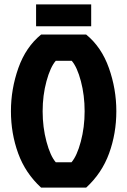

<svg xmlns="http://www.w3.org/2000/svg" viewBox="-20 -858 582 878"><path d="M145 -738V-838H397V-738ZM374 -700Q444 -643 478 -547Q512 -451 512 -349.5Q512 -248 479 -157Q446 -66 374 0H168Q96 -66 63 -157Q30 -248 30 -349.5Q30 -451 64 -547Q98 -643 168 -700ZM235 -116H307Q332 -145 349.5 -210.5Q367 -276 367 -349Q367 -422 350 -486.5Q333 -551 308 -580H235Q210 -551 192.5 -486.5Q175 -422 175 -349Q175 -276 192.5 -210.5Q210 -145 235 -116Z"/></svg>

Font: Jockey One
Style: Regular
Weight: 400
Designer: TypeTogether
Foundry: TypeTogether
Version: Version 1.002